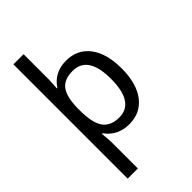

<svg xmlns="http://www.w3.org/2000/svg" viewBox="-294 -854 1188 1188"><g transform="rotate(-45 300.0 -260.0)"><path d="M166 -463.9Q219.7 -545.9 323.2 -545.9Q421.4 -545.9 477.3 -472.9Q533.2 -399.9 533.2 -269Q533.2 -137.2 477.1 -63.7Q420.9 9.8 323.2 9.8Q222.2 9.8 166 -67.9H160.2Q166 -4.9 166 11.2V240.2H77.1V-759.8H166V-536.1L162.1 -463.9ZM166 -289.1V-269Q166 -158.2 200 -111.1Q233.9 -64 308.1 -64Q440.9 -64 440.9 -270Q440.9 -472.2 307.1 -472.2Q232.9 -472.2 200.4 -429.2Q168 -386.2 166 -289.1Z"/></g></svg>

Font: WenQuanYi Micro Hei Mono
Style: Regular
Weight: 400
Foundry: Ascender Corporation
Version: Version 0.2.0-beta